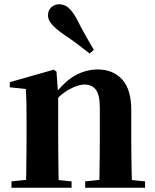

<svg xmlns="http://www.w3.org/2000/svg" viewBox="-20 -884 731 904"><path d="M34 0V-30L139 -41H210L317 -30V0ZM102 0Q103 -26 103.5 -68Q104 -110 104.5 -156Q105 -202 105 -236V-316Q105 -365 104.5 -397Q104 -429 102 -465L26 -473V-497L233 -556L246 -547L254 -435V-432V-236Q254 -202 254.5 -156Q255 -110 255.5 -68Q256 -26 257 0ZM381 0V-30L484 -41H554L663 -30V0ZM447 0Q448 -26 448.5 -67.5Q449 -109 449.5 -155Q450 -201 450 -236V-376Q450 -437 431.5 -461.5Q413 -486 377 -486Q347 -486 304 -462Q261 -438 218 -386L214 -431H230Q287 -504 337 -530.5Q387 -557 441 -557Q511 -557 554.5 -510.5Q598 -464 598 -365V-236Q598 -201 598.5 -155Q599 -109 600 -67.5Q601 -26 602 0ZM422 -649 402 -632Q377 -652 348.5 -673.5Q320 -695 274 -726Q242 -749 224 -769.5Q206 -790 206 -811Q206 -836 222 -850Q238 -864 258 -864Q282 -864 300.5 -849Q319 -834 338 -801Q366 -746 385.5 -712Q405 -678 422 -649Z"/></svg>

Font: Noto Serif JP ExtraBold
Style: Regular
Weight: 800
Designer: Ryoko NISHIZUKA 西塚涼子 (kana & ideographs); Frank Grießhammer (Latin, Greek & Cyrillic); Wenlong ZHANG 张文龙 (bopomofo); San
Foundry: Adobe
Version: Version 2.003-H1;hotconv 1.1.1;makeotfexe 2.6.0